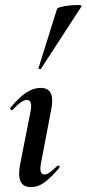

<svg xmlns="http://www.w3.org/2000/svg" viewBox="-20 -753 353 782"><path d="M106 9Q73 9 63 -16Q53 -41 63 -89L104 -297Q114 -346 89 -346Q79 -346 64.5 -336Q50 -326 32 -306Q28 -302 24 -306.5Q20 -311 23 -315Q59 -358 88 -376.5Q117 -395 145 -395Q177 -395 187 -372.5Q197 -350 189 -309L147 -89Q142 -61 147 -51.5Q152 -42 160 -42Q171 -42 184 -52Q197 -62 213 -77Q217 -81 221 -77Q225 -73 221 -69Q190 -32 163 -11.5Q136 9 106 9ZM147 -473Q146 -470 140.5 -472Q135 -474 137 -476L212 -716Q213 -721 229.5 -725Q246 -729 266 -731Q286 -733 300.5 -732.5Q315 -732 312 -727Z"/></svg>

Font: Cormorant
Style: Bold Italic
Weight: 700
Italic angle: -10°
Designer: Christian Thalmann (Catharsis Fonts)
Foundry: Catharsis Fonts
Version: Version 4.000